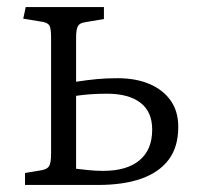

<svg xmlns="http://www.w3.org/2000/svg" viewBox="-20 -525 558 545"><path d="M51 0V-34L99 -42Q115 -45 120 -54.5Q125 -64 125 -90V-418Q125 -442 121 -451Q117 -460 101 -463L46 -472L53 -505H275V-471L222 -462Q206 -460 201 -450.5Q196 -441 196 -417V-293Q229 -298 255.5 -300.5Q282 -303 314 -303Q366 -303 404.5 -286.5Q443 -270 464.5 -239.5Q486 -209 486 -165Q486 -108 459 -72Q432 -36 381.5 -18Q331 0 258 0ZM273 -40Q340 -40 376 -70Q412 -100 412 -157Q412 -208 378.5 -233.5Q345 -259 284 -259Q259 -259 237.5 -257.5Q216 -256 196 -253V-46Q214 -44 232.5 -42Q251 -40 273 -40Z"/></svg>

Font: Literata 18pt Light
Style: Regular
Weight: 300
Designer: Latin by Veronika Burian and Jose Scaglione. Greek by Irene Vlachou. Cyrillic by Vera Evstafieva.
Foundry: TypeTogether
Version: Version 3.103;gftools[0.9.29]